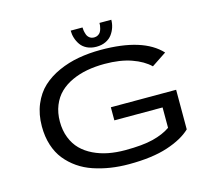

<svg xmlns="http://www.w3.org/2000/svg" viewBox="-120 -1011 1290 1169"><g transform="rotate(-15 525.0 -427.0)"><path d="M676.5 -866.5Q676.5 -842 669 -819Q661.5 -796 646.8 -775.8Q632 -755.5 606.2 -743.2Q580.5 -731 547.5 -731Q514.5 -731 489 -743.2Q463.5 -755.5 449.2 -775.8Q435 -796 427.8 -819Q420.5 -842 420.5 -866.5H495Q495 -856.5 496.8 -846Q498.5 -835.5 503.2 -821.5Q508 -807.5 519.8 -798.5Q531.5 -789.5 548.5 -789.5Q562.5 -789.5 573 -795.8Q583.5 -802 588.8 -810.8Q594 -819.5 597.2 -831.2Q600.5 -843 601.2 -850.8Q602 -858.5 602 -866.5ZM947.5 -352.5V-103Q895.5 -53 798.2 -21Q701 11 554 11Q493.5 11 438.5 2.5Q383.5 -6 332 -23.2Q280.5 -40.5 238.8 -69.5Q197 -98.5 165.8 -137.2Q134.5 -176 117.2 -229.8Q100 -283.5 100 -348Q100 -424.5 125.8 -486Q151.5 -547.5 195.2 -588Q239 -628.5 299.5 -655.5Q360 -682.5 426.2 -694.2Q492.5 -706 566.5 -706Q833.5 -706 941.5 -589L848 -527Q806.5 -567.5 735.5 -592.5Q664.5 -617.5 566.5 -617.5Q507.5 -617.5 456 -608Q404.5 -598.5 359.5 -577.8Q314.5 -557 282.5 -526Q250.5 -495 232 -449.5Q213.5 -404 213.5 -348Q213.5 -292 231.5 -246.2Q249.5 -200.5 280.5 -169.5Q311.5 -138.5 355 -117.5Q398.5 -96.5 448 -87Q497.5 -77.5 554 -77.5Q663.5 -77.5 729.8 -94.2Q796 -111 840 -141.5V-270H536V-352.5Z"/></g></svg>

Font: League Mono Extended
Style: Regular
Weight: 400
Width: 9
Designer: Tyler Finck
Foundry: The League of Moveable Type / Tyler Finck
Version: Version 2.210